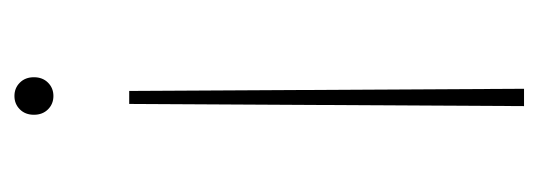

<svg xmlns="http://www.w3.org/2000/svg" viewBox="-260 -334 746 266"><g transform="rotate(-90 113.0 -201.0)"><path d="M102 -395 99 152H123L120 -395ZM113 -554Q102 -554 94.5 -546.5Q87 -539 87 -527Q87 -515 94.5 -507.5Q102 -500 113 -500Q124 -500 131.5 -507.5Q139 -515 139 -527Q139 -539 131.5 -546.5Q124 -554 113 -554Z"/></g></svg>

Font: Poppins Devanagari Thin
Style: Regular
Weight: 100
Designer: Ninad Kale (Devanagari), Jonny Pinhorn (Latin)
Foundry: Indian Type Foundry
Version: 4.005